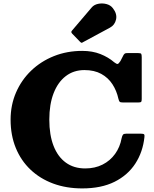

<svg xmlns="http://www.w3.org/2000/svg" viewBox="-20 -1058 880 1096"><path d="M437 -819.5Q442 -814.5 445 -813.8Q448 -813 453.5 -817L607.5 -900Q635.5 -915 642.5 -947Q649.5 -979 624.5 -1011Q611 -1029 587 -1035Q563 -1041 539.8 -1036Q516.5 -1031 503.5 -1015.5L391.5 -884Q383 -875.5 391.5 -866.5ZM40.5 -375Q40.5 -286 70 -213.8Q99.5 -141.5 154 -89.8Q208.5 -38 283.5 -10.2Q358.5 17.5 449.5 17.5Q558 17.5 633.8 -20.2Q709.5 -58 752.5 -124.2Q795.5 -190.5 804.5 -275.5Q806 -287 802.5 -291Q799 -295 783 -295H701.5Q687 -295 682.2 -289.5Q677.5 -284 674 -268Q665 -218.5 637 -179.5Q609 -140.5 565.5 -118.5Q522 -96.5 466.5 -96.5Q401.5 -96.5 355.8 -129.8Q310 -163 285.8 -225.2Q261.5 -287.5 261.5 -375Q261.5 -462.5 286 -525.8Q310.5 -589 355.5 -623.5Q400.5 -658 462 -658Q518.5 -658 558 -636.2Q597.5 -614.5 621.8 -577.2Q646 -540 656 -494Q659 -482 662.8 -477.5Q666.5 -473 682.5 -473H768.5Q782 -473 785.5 -476.5Q789 -480 789 -492.5V-731Q789 -746.5 786 -750.8Q783 -755 768 -755H709.5Q697.5 -755 693.8 -753Q690 -751 685.5 -744.5L667.5 -709.5Q657.5 -694 651.5 -693Q645.5 -692 632 -702.5Q598.5 -731.5 553 -749.5Q507.5 -767.5 449.5 -767.5Q362.5 -767.5 288 -737.8Q213.5 -708 158 -654.8Q102.5 -601.5 71.5 -530Q40.5 -458.5 40.5 -375Z"/></svg>

Font: Besley ExtraBold
Style: Regular
Weight: 800
Designer: Owen Earl
Foundry: indestructible type*
Version: Version 2.001